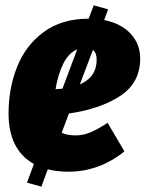

<svg xmlns="http://www.w3.org/2000/svg" viewBox="-20 -623 545 719"><path d="M505 -404Q505 -313 430.5 -264Q356 -215 238 -198L211 -126Q230 -116 264 -116Q292 -116 319 -127.5Q346 -139 383 -163L446 -56Q351 20 236 20Q194 20 159 11L135 76L81 61L107 -9Q60 -35 36 -82.5Q12 -130 12 -198Q12 -292 44 -372.5Q76 -453 143.5 -503Q211 -553 312 -553L331 -603L385 -588L370 -548Q434 -535 469.5 -496.5Q505 -458 505 -404ZM188 -289 214 -291 269 -438Q237 -425 217 -384.5Q197 -344 188 -289ZM342 -400Q342 -425 328 -436L279 -307Q342 -334 342 -400Z"/></svg>

Font: Fira Sans Condensed Black
Style: Italic
Weight: 900
Width: 3
Italic angle: -8°
Designer: Carrois Corporate & Edenspiekermann AG
Foundry: Carrois Corporate GbR & Edenspiekermann AG
Version: Version 4.203